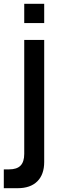

<svg xmlns="http://www.w3.org/2000/svg" viewBox="-30 -750 326 1010"><path d="M-10 240V141H17.5Q59 141 78.2 121Q97.5 101 97.5 59.5V-540H202.5V102Q202.5 168 166.2 204Q130 240 62.5 240ZM97.5 -628.5V-730H202.5V-628.5Z"/></svg>

Font: Manrope ExtraLight SemiBold
Style: Regular
Weight: 600
Version: Version 4.504